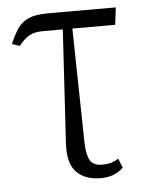

<svg xmlns="http://www.w3.org/2000/svg" viewBox="-45 -573 472 621"><g transform="rotate(-5 191.5 -263.0)"><path d="M257 10Q207 10 179 -18.5Q151 -47 155 -113L177 -480H114Q85 -480 68 -470.5Q51 -461 34 -439L9 -447Q21 -476 34.5 -496Q48 -516 70.5 -526Q93 -536 133 -536H354L347 -480H208L215 -109Q216 -70 226.5 -51.5Q237 -33 266 -33Q281 -33 293 -36Q305 -39 319 -48L331 -18Q304 10 257 10Z"/></g></svg>

Font: Noto Serif ExtraCondensed Light
Style: Regular
Weight: 300
Width: 2
Designer: Monotype Design Team
Foundry: Monotype Imaging Inc.
Version: Version 2.014; ttfautohint (v1.8.4.7-5d5b)